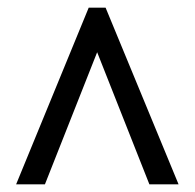

<svg xmlns="http://www.w3.org/2000/svg" viewBox="-20 -734 508 500"><path d="M22 -254H97L233 -598L369 -254H445L255 -714H211Z"/></svg>

Font: Noto Serif Armenian Condensed Black
Style: Regular
Weight: 900
Width: 3
Designer: Monotype Design Team
Foundry: Monotype Imaging Inc.
Version: Version 2.008